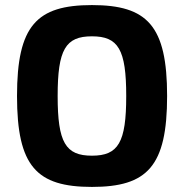

<svg xmlns="http://www.w3.org/2000/svg" viewBox="-20 -723 724 756"><path d="M342 -703C124 -703 47 -622 47 -345C47 -68 124 13 342 13C560 13 638 -68 638 -345C638 -622 560 -703 342 -703ZM342 -580C446 -580 477 -528 477 -345C477 -162 446 -110 342 -110C238 -110 207 -162 207 -345C207 -528 238 -580 342 -580Z"/></svg>

Font: SnT
Style: Bold
Weight: 700
Designer: Natanael Gama
Version: Version 1.001;PS 001.001;hotconv 1.0.70;makeotf.lib2.5.58329